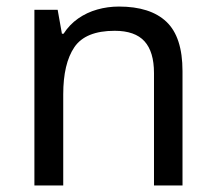

<svg xmlns="http://www.w3.org/2000/svg" viewBox="-20 -566 658 586"><path d="M343 -546Q439 -546 488 -499.5Q537 -453 537 -349V0H450V-343Q450 -408 421 -440Q392 -472 330 -472Q241 -472 207 -422Q173 -372 173 -278V0H85V-536H156L169 -463H174Q192 -491 218.5 -509.5Q245 -528 277 -537Q309 -546 343 -546Z"/></svg>

Font: Noto Sans Lao UI
Style: Regular
Weight: 400
Designer: Monotype Design Team
Foundry: Monotype Imaging Inc.
Version: Version 2.000